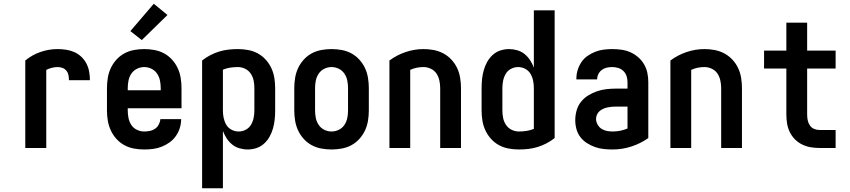

<svg xmlns="http://www.w3.org/2000/svg" viewBox="-20 -790 4540 1025"><path d="M115 0V-467Q151 -497 196 -512.5Q241 -528 287 -528Q310 -528 333 -524.5Q356 -521 376.5 -512Q397 -503 414 -487Q431 -471 441.5 -450.5Q452 -430 456 -407.5Q460 -385 460 -362H348Q348 -375 345.5 -388.5Q343 -402 334.5 -412.5Q326 -423 313.5 -427.5Q301 -432 288 -432Q272 -432 256.5 -428Q241 -424 227 -417V0Z M750 8Q722 8 695 3Q668 -2 644 -15Q620 -28 601.5 -48.5Q583 -69 571.5 -94Q560 -119 555.5 -146Q551 -173 551 -200V-320Q551 -347 555.5 -374.5Q560 -402 571.5 -426.5Q583 -451 601.5 -471.5Q620 -492 644 -505Q668 -518 695.5 -523Q723 -528 750 -528Q777 -528 804.5 -523Q832 -518 856 -505Q880 -492 898.5 -471.5Q917 -451 928.5 -426.5Q940 -402 944.5 -374.5Q949 -347 949 -320V-212H662V-200Q662 -180 666 -160Q670 -140 681 -123Q692 -106 711 -97Q730 -88 750 -88Q765 -88 780 -91Q795 -94 807.5 -102.5Q820 -111 827.5 -125Q835 -139 836 -154H947Q947 -130 940 -107Q933 -84 919 -64Q905 -44 885.5 -30Q866 -16 843.5 -7Q821 2 797.5 5Q774 8 750 8ZM662 -308H838V-320Q838 -340 834 -360Q830 -380 818.5 -397Q807 -414 788.5 -423Q770 -432 750 -432Q730 -432 711.5 -423Q693 -414 681.5 -397Q670 -380 666 -360Q662 -340 662 -320ZM737 -576 676 -624 801 -770 874 -710Z M1059 215V-467Q1079 -483 1102 -495Q1125 -507 1149 -514.5Q1173 -522 1198.5 -525Q1224 -528 1250 -528Q1277 -528 1304.5 -523Q1332 -518 1356 -505Q1380 -492 1398.5 -471.5Q1417 -451 1428.5 -426.5Q1440 -402 1444.5 -374.5Q1449 -347 1449 -320V-200Q1449 -176 1446.5 -152Q1444 -128 1437.5 -105Q1431 -82 1419.5 -61Q1408 -40 1390 -23.5Q1372 -7 1349 0.5Q1326 8 1302 8Q1280 8 1258 1.5Q1236 -5 1219 -19Q1202 -33 1190 -51.5Q1178 -70 1170 -91V215ZM1254 -88Q1274 -88 1292 -97.5Q1310 -107 1320 -124Q1330 -141 1334 -160.5Q1338 -180 1338 -200V-320Q1338 -340 1334 -360Q1330 -380 1318.5 -397Q1307 -414 1288.5 -423Q1270 -432 1250 -432Q1230 -432 1209.5 -429Q1189 -426 1170 -418V-200Q1170 -180 1174 -160.5Q1178 -141 1188 -124Q1198 -107 1216 -97.5Q1234 -88 1254 -88Z M1750 8Q1723 8 1695.5 3Q1668 -2 1644 -15Q1620 -28 1601.5 -48.5Q1583 -69 1571.5 -93.5Q1560 -118 1555.5 -145.5Q1551 -173 1551 -200V-320Q1551 -347 1555.5 -374.5Q1560 -402 1571.5 -426.5Q1583 -451 1601.5 -471.5Q1620 -492 1644 -505Q1668 -518 1695.5 -523Q1723 -528 1750 -528Q1777 -528 1804.5 -523Q1832 -518 1856 -505Q1880 -492 1898.5 -471.5Q1917 -451 1928.5 -426.5Q1940 -402 1944.5 -374.5Q1949 -347 1949 -320V-200Q1949 -173 1944.5 -145.5Q1940 -118 1928.5 -93.5Q1917 -69 1898.5 -48.5Q1880 -28 1856 -15Q1832 -2 1804.5 3Q1777 8 1750 8ZM1750 -88Q1770 -88 1788.5 -97Q1807 -106 1818.5 -123Q1830 -140 1834 -160Q1838 -180 1838 -200V-320Q1838 -340 1834 -360Q1830 -380 1818.5 -397Q1807 -414 1788.5 -423Q1770 -432 1750 -432Q1730 -432 1711.5 -423Q1693 -414 1681.5 -397Q1670 -380 1666 -360Q1662 -340 1662 -320V-200Q1662 -180 1666 -160Q1670 -140 1681.5 -123Q1693 -106 1711.5 -97Q1730 -88 1750 -88Z M2059 0V-467Q2098 -496 2145 -512Q2192 -528 2241 -528Q2268 -528 2295 -523Q2322 -518 2346.5 -505Q2371 -492 2390 -471.5Q2409 -451 2420.5 -426.5Q2432 -402 2436.5 -374.5Q2441 -347 2441 -320V0H2330V-320Q2330 -340 2325.5 -360.5Q2321 -381 2310 -397.5Q2299 -414 2280 -423Q2261 -432 2241 -432Q2223 -432 2205 -428.5Q2187 -425 2170 -417V0Z M2750 8Q2723 8 2695.5 3Q2668 -2 2644 -15Q2620 -28 2601.5 -48.5Q2583 -69 2571.5 -93.5Q2560 -118 2555.5 -145.5Q2551 -173 2551 -200V-320Q2551 -344 2553.5 -368Q2556 -392 2562.5 -415Q2569 -438 2580.5 -459Q2592 -480 2610 -496.5Q2628 -513 2651 -520.5Q2674 -528 2698 -528Q2720 -528 2742 -521.5Q2764 -515 2781 -501Q2798 -487 2810 -468.5Q2822 -450 2830 -429V-735H2941V-53Q2921 -37 2898 -25Q2875 -13 2851 -5.5Q2827 2 2801.5 5Q2776 8 2750 8ZM2750 -88Q2770 -88 2790.5 -91Q2811 -94 2830 -102V-320Q2830 -340 2826 -359.5Q2822 -379 2812 -396Q2802 -413 2784 -422.5Q2766 -432 2746 -432Q2726 -432 2708 -422.5Q2690 -413 2680 -396Q2670 -379 2666 -359.5Q2662 -340 2662 -320V-200Q2662 -180 2666 -160Q2670 -140 2681.5 -123Q2693 -106 2711.5 -97Q2730 -88 2750 -88Z M3251 8Q3227 8 3203 5.5Q3179 3 3156.5 -5Q3134 -13 3113.5 -26Q3093 -39 3078.5 -58Q3064 -77 3057.5 -100.5Q3051 -124 3051 -148Q3051 -174 3058 -199.5Q3065 -225 3081 -245.5Q3097 -266 3119.5 -280Q3142 -294 3166.5 -302.5Q3191 -311 3217 -314Q3243 -317 3269 -317H3330V-351Q3330 -368 3325 -383.5Q3320 -399 3308.5 -410.5Q3297 -422 3281 -427Q3265 -432 3249 -432Q3234 -432 3220 -429Q3206 -426 3194 -417.5Q3182 -409 3175 -395.5Q3168 -382 3168 -368V-366H3057V-371Q3057 -394 3064 -416.5Q3071 -439 3084 -458.5Q3097 -478 3116.5 -491.5Q3136 -505 3157.5 -513.5Q3179 -522 3202.5 -525Q3226 -528 3249 -528Q3274 -528 3298.5 -524.5Q3323 -521 3345.5 -511Q3368 -501 3387 -484.5Q3406 -468 3418.5 -446.5Q3431 -425 3436 -400.5Q3441 -376 3441 -351V-53Q3400 -24 3351 -8Q3302 8 3251 8ZM3251 -88Q3271 -88 3291 -92Q3311 -96 3330 -104V-221H3269Q3257 -221 3245.5 -220Q3234 -219 3222.5 -216.5Q3211 -214 3200 -209Q3189 -204 3180.5 -196.5Q3172 -189 3167 -178Q3162 -167 3162 -155Q3162 -140 3170 -125.5Q3178 -111 3191 -102.5Q3204 -94 3219.5 -91Q3235 -88 3251 -88Z M3559 0V-467Q3598 -496 3645 -512Q3692 -528 3741 -528Q3768 -528 3795 -523Q3822 -518 3846.5 -505Q3871 -492 3890 -471.5Q3909 -451 3920.5 -426.5Q3932 -402 3936.5 -374.5Q3941 -347 3941 -320V0H3830V-320Q3830 -340 3825.5 -360.5Q3821 -381 3810 -397.5Q3799 -414 3780 -423Q3761 -432 3741 -432Q3723 -432 3705 -428.5Q3687 -425 3670 -417V0Z M4441 0H4355Q4331 0 4307.5 -4Q4284 -8 4262.5 -18.5Q4241 -29 4224 -46Q4207 -63 4196.5 -84.5Q4186 -106 4182 -130Q4178 -154 4178 -178V-424H4059V-520H4178V-669H4289V-520H4441V-424H4289V-178Q4289 -163 4292 -148Q4295 -133 4303.5 -120.5Q4312 -108 4326 -102Q4340 -96 4355 -96H4441Z"/></svg>

Font: Moesevka
Style: Bold
Weight: 700
Monospace: yes
Designer: Belleve Invis
Foundry: Belleve Invis
Version: Version 32.5.0; ttfautohint (v1.8.4)